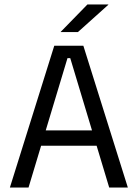

<svg xmlns="http://www.w3.org/2000/svg" viewBox="-20 -845 620 865"><path d="M108.5 0H24.5L224.5 -639H355.5L556 0H472L296.5 -583H284ZM435.5 -188.5H144.5V-257.5H435.5ZM253.5 -701.5 374 -825H468V-823.5L331 -700.5H253.5Z"/></svg>

Font: Anek Devanagari
Style: Regular
Weight: 400
Designer: Kailash Malviya (Devanagari) & Yesha Goshar (Latin)
Foundry: Ek Type
Version: Version 1.003